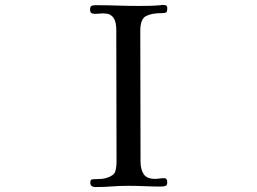

<svg xmlns="http://www.w3.org/2000/svg" viewBox="-20 -755 1040 776"><path d="M656 -19Q656 -6 649 -3.5Q642 -1 631 -1Q598 -1 564.5 -2.5Q531 -4 498 -4Q465 -4 432 -1.5Q399 1 366 1Q345 1 345 -17Q345 -29 352 -30Q359 -31 366 -31Q379 -31 391 -32Q403 -33 414 -37Q441 -46 446 -62.5Q451 -79 451 -104Q451 -236 450.5 -368Q450 -500 450 -632Q450 -667 439.5 -682Q429 -697 413 -699.5Q397 -702 381 -700Q365 -698 354.5 -700Q344 -702 344 -715Q344 -728 349.5 -731Q355 -734 367 -734Q411 -734 455 -732.5Q499 -731 543 -731Q564 -731 585.5 -731.5Q607 -732 629 -734Q632 -735 638 -735Q646 -735 651 -733Q656 -731 656 -722Q656 -707 651 -704.5Q646 -702 635 -702Q593 -702 570 -690Q547 -678 547 -630Q547 -498 547.5 -366Q548 -234 548 -102Q548 -71 560.5 -51.5Q573 -32 607 -32Q616 -32 625 -33.5Q634 -35 643 -35Q656 -35 656 -19Z"/></svg>

Font: Kaisei Tokumin
Style: Regular
Weight: 400
Designer: Font-Kai, 金井和夫
Foundry: KAZUO KANAI
Version: Version 5.003